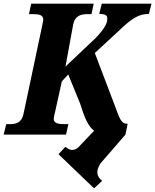

<svg xmlns="http://www.w3.org/2000/svg" viewBox="-37 -734 846 1047"><path d="M476 293 520 252 510 243C484 216 493 186 511 157L647 0L659 -59H658C625 -59 617 -81 588 -161L480 -445L611 -566C683 -636 721 -658 775 -658L789 -714H518L504 -658C539 -658 548 -649 548 -634C548 -615 545 -590 485 -527L320 -371L362 -600C372 -650 406 -657 442 -657H462L474 -714H133L121 -657H141C175 -657 199 -653 199 -627C199 -621 196 -612 192 -589L91 -112C81 -64 49 -57 16 -57H-3L-17 0H323L336 -57H316C281 -57 256 -61 256 -87C256 -93 260 -110 265 -131L300 -290L335 -328L400 -169C422 -97 444 -44 476 -21L401 58C381 84 353 92 330 74L319 67L282 107Z"/></svg>

Font: Noto Serif SemiCondensed Extra
Style: Italic
Weight: 800
Width: 4
Italic angle: -12°
Designer: Monotype Design Team
Foundry: Monotype Imaging Inc.
Version: Version 1.901